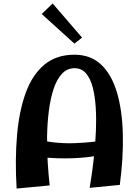

<svg xmlns="http://www.w3.org/2000/svg" viewBox="-20 -1082 801 1109"><path d="M498 3Q503 -27 510.5 -78.5Q518 -130 524.5 -194.5Q531 -259 534 -327.5Q537 -396 533 -460.5Q529 -525 516 -576Q503 -627 477.5 -657.5Q452 -688 411 -688Q367 -688 337 -655Q307 -622 289 -566.5Q271 -511 262 -440.5Q253 -370 252 -294Q251 -218 255.5 -145Q260 -72 267 -11L76 7Q66 -161 78.5 -302.5Q91 -444 129.5 -548Q168 -652 237 -709Q306 -766 410 -766Q504 -766 564.5 -708.5Q625 -651 655.5 -548Q686 -445 689.5 -308.5Q693 -172 672 -14ZM134 -181 170 -284Q231 -266 291.5 -259.5Q352 -253 409 -255Q466 -257 518.5 -263Q571 -269 617 -276L626 -204Q558 -182 477.5 -173.5Q397 -165 310.5 -168Q224 -171 134 -181ZM410 -830 221 -1001 284 -1062 454 -865Z"/></svg>

Font: Marhey Light Medium
Style: Regular
Weight: 500
Version: Version 1.000